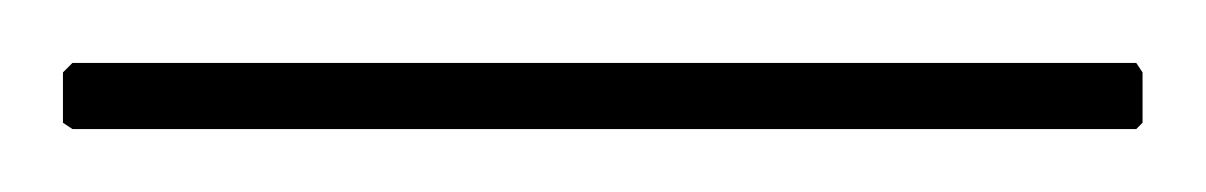

<svg xmlns="http://www.w3.org/2000/svg" viewBox="-22 -24 383 61"><path d="M341 15 339 17H1L-2 15V-1L1 -4H339L341 -1Z"/></svg>

Font: Bilbo Swash Caps
Style: Regular
Weight: 400
Designer: Robert E. Leuschke
Foundry: Robert E. Leuschke
Version: Version 1.002